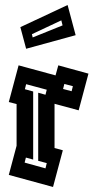

<svg xmlns="http://www.w3.org/2000/svg" viewBox="-20 -744 382 764"><path d="M15 -48 46 -164V-330L15 -338L54 -484L201 -444L212 -484L252 -473V-474V-473L332 -451L293 -305L197 -331V-155L230 -146L191 0ZM231 -390 265 -381 270 -401 236 -410ZM112 -109 83 -117 78 -97 161 -74 166 -95 132 -104V-375L161 -367L166 -387L84 -409L79 -389L112 -380ZM84 -550 61 -636 249 -724 281 -604ZM107 -608 110 -595 229 -643 224 -663Z"/></svg>

Font: Blaka Hollow
Style: Regular
Weight: 400
Designer: Mohamed Gaber
Foundry: Kief Type Foundry
Version: Version 1.003; ttfautohint (v1.8.4.7-5d5b)